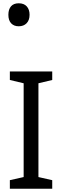

<svg xmlns="http://www.w3.org/2000/svg" viewBox="-20 -1149 379 1169"><path d="M298 0H40V-52L124 -71V-642L40 -662V-714H298V-662L214 -642V-71L298 -52ZM94 -989Q65 -989 48 -1007Q31 -1025 31 -1059Q31 -1092 47 -1110.5Q63 -1129 94 -1129Q126 -1129 143 -1110Q160 -1091 160 -1059Q160 -1026 142 -1007.5Q124 -989 94 -989Z"/></svg>

Font: Noto Sans Tifinagh Ahaggar
Style: Regular
Weight: 400
Designer: JamraPatel
Foundry: JamraPatel LLC
Version: Version 2.006; ttfautohint (v1.8.4.7-5d5b)